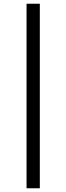

<svg xmlns="http://www.w3.org/2000/svg" viewBox="-20 -845 354 1027"><path d="M122 162V-825H193V162Z"/></svg>

Font: Panamera
Style: Regular
Weight: 400
Designer: Bastien Sozeau
Foundry: NBR — Bastien Sozeau
Version: Version 3.002; ttfautohint (v1.8.4.7-5d5b);gftools[0.9.33]